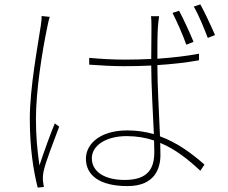

<svg xmlns="http://www.w3.org/2000/svg" viewBox="-20 -822 1040 876"><path d="M207 -745 170 -749C170 -737 169 -723 166 -704C153 -616 116 -423 116 -280C116 -145 133 -40 152 34L180 31C179 24 177 12 176 3C175 -10 176 -27 179 -41C188 -84 229 -187 250 -244L230 -259C210 -211 178 -123 160 -67C149 -145 144 -203 144 -281C144 -405 171 -581 196 -700C199 -718 203 -732 207 -745ZM797 -773 767 -763C786 -727 815 -661 830 -618L863 -631C846 -673 815 -740 797 -773ZM894 -802 864 -792C885 -757 911 -694 928 -649L961 -662C943 -704 913 -768 894 -802ZM683 -181 684 -128C684 -54 656 -1 549 -1C458 -1 399 -38 399 -100C399 -159 465 -201 558 -201C603 -201 645 -194 683 -181ZM706 -748H669C671 -732 671 -710 671 -691L670 -553C631 -551 591 -550 551 -550C493 -550 443 -553 387 -558V-527C445 -523 492 -520 548 -520C589 -520 629 -521 670 -523C670 -434 678 -302 682 -210C644 -221 604 -227 561 -227C435 -227 372 -164 372 -98C372 -23 433 27 562 27C688 27 712 -56 712 -115L711 -170C779 -142 837 -96 894 -43L913 -71C855 -122 789 -171 710 -200C706 -303 698 -430 698 -525C763 -529 827 -536 888 -547V-577C831 -566 766 -559 698 -554C698 -599 698 -658 700 -692C701 -710 703 -727 706 -748Z"/></svg>

Font: Harano Aji Gothic ExtraLight
Style: Regular
Weight: 250
Foundry: Masamichi Hosoda
Version: HaranoAjiGothic-ExtraLight version 20230610;ttx 4.39.4